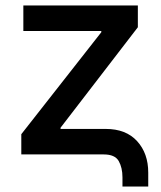

<svg xmlns="http://www.w3.org/2000/svg" viewBox="-20 -559 584 695"><path d="M423.3 116.2V83Q423.3 47.9 409.7 23.9Q396 0 355.5 0H57.1V-73.2L346.7 -442.4V-446.8H64.5V-539.1H479V-460.4L199.2 -96.7V-92.3H362.8Q436 -92.3 476.3 -48.1Q516.6 -3.9 516.6 65.9V116.2Z"/></svg>

Font: Inter 18pt Medium
Style: Regular
Weight: 500
Designer: Rasmus Andersson
Foundry: rsms
Version: Version 4.001;git-66647c0bb